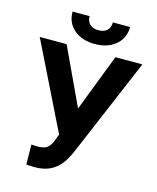

<svg xmlns="http://www.w3.org/2000/svg" viewBox="-131 -989 893 1089"><g transform="rotate(15 315.5 -444.0)"><path d="M330.1 -375 459.5 -710.9H617.7L369.1 -124.5L349.1 -85.9Q293.9 10.3 180.2 10.3L128.9 8.3L127.4 -109.4Q139.2 -107.4 165.5 -107.4Q196.3 -107.4 215.1 -118.2Q233.9 -128.9 246.6 -157.7L264.6 -204.1L15.1 -710.9H172.9ZM495.6 -897.9Q495.6 -833 449 -793Q402.3 -752.9 326.7 -752.9Q251 -752.9 204.3 -792.5Q157.7 -832 157.7 -897.9H257.8Q257.8 -867.2 276.1 -850.3Q294.4 -833.5 326.7 -833.5Q358.4 -833.5 376.5 -850.3Q394.5 -867.2 394.5 -897.9Z"/></g></svg>

Font: Robotiche
Style: Bold
Weight: 700
Designer: Google
Version: Version 2.001150; 2014